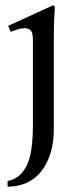

<svg xmlns="http://www.w3.org/2000/svg" viewBox="-20 -480 322 735"><path d="M184 -460 190 -454Q189 -446 187.5 -411Q186 -376 186 -328V13Q186 111 141 172Q96 233 9 235V213Q55 205 80.5 157.5Q106 110 106 -2V-327Q106 -355 97.5 -363.5Q89 -372 75 -372Q62 -372 47.5 -367.5Q33 -363 21 -358L11 -381Z"/></svg>

Font: Bona Nova
Style: Regular
Weight: 400
Designer: Mateusz Machalski
Foundry: Capitalics
Version: Version 4.001; ttfautohint (v1.8.3)